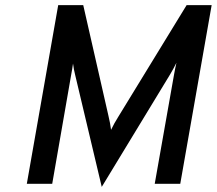

<svg xmlns="http://www.w3.org/2000/svg" viewBox="-20 -720 849 752"><path d="M378.5 12 274.5 -426Q272 -435.5 269.8 -447Q267.5 -458.5 266 -471Q264.5 -461.5 262.5 -448Q260.5 -434.5 258.5 -425.5L184.5 0H85L208 -700H306L404.5 -267.5Q408 -252 410.8 -238.2Q413.5 -224.5 415 -211.5Q420.5 -223.5 427.8 -236.5Q435 -249.5 442 -260.5L711 -700H809L686 0H586L661.5 -427Q663 -436 666.2 -451.8Q669.5 -467.5 671 -474Q665.5 -462.5 658.5 -450Q651.5 -437.5 646.5 -429Z"/></svg>

Font: Overpass Medium
Style: Italic
Weight: 500
Italic angle: -10°
Designer: Delve Withrington, Dave Bailey, Thomas Jockin
Foundry: Delve Fonts LLC
Version: Version 4.000